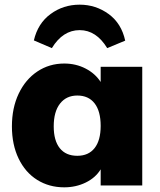

<svg xmlns="http://www.w3.org/2000/svg" viewBox="-20 -794 683 822"><path d="M589 -508V0H411V-69Q389 -33 347 -12.5Q305 8 255 8Q190 8 139 -24Q88 -56 59.5 -115.5Q31 -175 31 -253Q31 -332 60 -393Q89 -454 140 -488Q191 -522 255 -522Q305 -522 346.5 -500.5Q388 -479 411 -443V-508ZM411 -255Q411 -318 385 -351.5Q359 -385 311 -385Q264 -385 237 -350.5Q210 -316 210 -253Q210 -192 236 -159.5Q262 -127 311 -127Q359 -127 385 -160Q411 -193 411 -255ZM516 -620 439 -588Q392 -665 321 -665Q249 -665 202 -588L125 -621Q142 -694 196.5 -734Q251 -774 321 -774Q390 -774 445 -734Q500 -694 516 -620Z"/></svg>

Font: Muli Black
Style: Regular
Weight: 900
Designer: Vernon Adams
Foundry: Vernon Adams
Version: Version 2.001